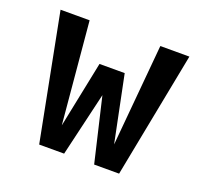

<svg xmlns="http://www.w3.org/2000/svg" viewBox="-96 -633 793 745"><g transform="rotate(20 300.0 -260.0)"><path d="M135 0 34 -520H154L192 -100L248 -374H352L408 -100L446 -520H566L465 0H362L300 -264L238 0Z"/></g></svg>

Font: Iosevka Fixed Extended
Style: Bold
Weight: 700
Width: 7
Monospace: yes
Designer: Belleve Invis
Foundry: Belleve Invis
Version: Version 24.1.1; ttfautohint (v1.8.4)